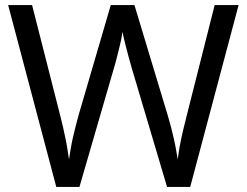

<svg xmlns="http://www.w3.org/2000/svg" viewBox="-20 -734 970 754"><path d="M917 -714 727 0H636L497 -468Q491 -489 485 -511Q479 -533 474 -553Q469 -573 465.5 -587.5Q462 -602 461 -609Q460 -602 457.5 -587.5Q455 -573 450 -553Q445 -533 439.5 -510.5Q434 -488 427 -465L292 0H201L12 -714H106L217 -278Q223 -255 228 -232.5Q233 -210 237.5 -188.5Q242 -167 245 -147Q248 -127 251 -108Q254 -128 257.5 -149Q261 -170 266 -192.5Q271 -215 277 -238Q283 -261 289 -283L415 -714H508L639 -280Q646 -257 652 -233.5Q658 -210 663 -188Q668 -166 671.5 -145.5Q675 -125 678 -108Q681 -133 686 -160.5Q691 -188 698 -218Q705 -248 713 -279L823 -714Z"/></svg>

Font: Noto Sans Oriya
Style: Regular
Weight: 400
Designer: Amélie Bonet and Sol Matas
Foundry: Google LLC
Version: Version 2.006